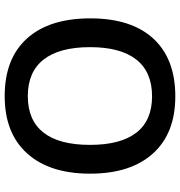

<svg xmlns="http://www.w3.org/2000/svg" viewBox="6 -771 775 827"><g transform="rotate(90 393.5 -357.5)"><path d="M728 -357.9Q728 -183.6 640.9 -86.9Q553.7 9.8 394 9.8Q232.4 9.8 145.8 -86.2Q59.1 -182.1 59.1 -358.9Q59.1 -535.6 146.2 -630.4Q233.4 -725.1 395 -725.1Q554.2 -725.1 641.1 -628.9Q728 -532.7 728 -357.9ZM183.1 -357.9Q183.1 -226.1 236.3 -158Q289.6 -89.8 394 -89.8Q498 -89.8 551 -157.2Q604 -224.6 604 -357.9Q604 -489.3 551.5 -557.1Q499 -625 395 -625Q290 -625 236.6 -557.1Q183.1 -489.3 183.1 -357.9Z"/></g></svg>

Font: f2_56222          
Style: Regular
Weight: 600
Foundry: Ascender Corporation
Version: Version 1.10